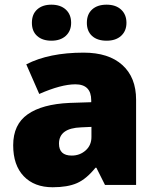

<svg xmlns="http://www.w3.org/2000/svg" viewBox="-20 -787 663 817"><path d="M426.8 0 390.1 -73.2H386.2Q347.7 -25.4 307.6 -7.8Q267.6 9.8 204.1 9.8Q126 9.8 81.1 -37.1Q36.1 -84 36.1 -168.9Q36.1 -257.3 97.7 -300.5Q159.2 -343.8 275.9 -349.1L368.2 -352.1V-359.9Q368.2 -428.2 300.8 -428.2Q240.2 -428.2 147 -387.2L91.8 -513.2Q188.5 -563 335.9 -563Q442.4 -563 500.7 -510.3Q559.1 -457.5 559.1 -362.8V0ZM285.2 -125Q319.8 -125 344.5 -147Q369.1 -168.9 369.1 -204.1V-247.1L325.2 -245.1Q231 -241.7 231 -175.8Q231 -125 285.2 -125ZM115.7 -689.9Q115.7 -726.6 138.2 -746.8Q160.6 -767.1 198.7 -767.1Q237.3 -767.1 260 -746.3Q282.7 -725.6 282.7 -689.9Q282.7 -655.3 260 -634.5Q237.3 -613.8 198.7 -613.8Q160.6 -613.8 138.2 -633.8Q115.7 -653.8 115.7 -689.9ZM349.6 -689.9Q349.6 -726.6 372.1 -746.8Q394.5 -767.1 433.6 -767.1Q472.7 -767.1 495.4 -746.1Q518.1 -725.1 518.1 -689.9Q518.1 -655.3 495.4 -634.5Q472.7 -613.8 433.6 -613.8Q394 -613.8 371.8 -634Q349.6 -654.3 349.6 -689.9Z"/></svg>

Font: OpenSansExtrabold
Style: Regular
Weight: 800
Foundry: Ascender Corporation
Version: Version 1.10